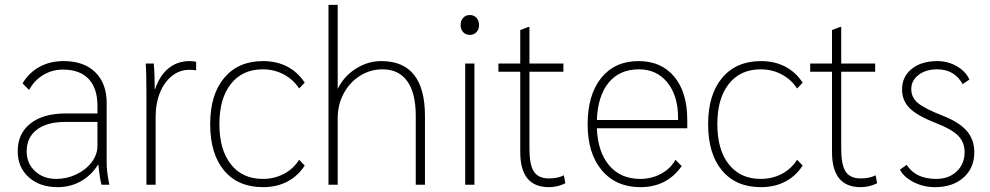

<svg xmlns="http://www.w3.org/2000/svg" viewBox="-20 -762 4083 792"><path d="M53 -138Q53 -211 105.5 -252.5Q158 -294 251 -294H382V-325Q382 -398 345.5 -436.5Q309 -475 239 -475Q195 -475 158 -452.5Q121 -430 100 -391L73 -418Q99 -462 142.5 -486Q186 -510 243 -510Q326 -510 373 -464Q420 -418 420 -337V-88Q420 -54 431 0H399Q392 -20 386 -82H384Q356 -38 313 -14Q270 10 218 10Q144 10 98.5 -31Q53 -72 53 -138ZM382 -160V-259H248Q174 -259 132 -227Q90 -195 90 -138Q90 -88 124.5 -56Q159 -24 212 -24Q256 -24 295.5 -43Q335 -62 358.5 -93.5Q382 -125 382 -160Z M584 -378Q584 -463 581 -500H614Q618 -464 618 -412V-395H620Q639 -451 675.5 -480.5Q712 -510 762 -510Q779 -510 789 -507V-472Q777 -474 761 -474Q721 -474 689.5 -449Q658 -424 640 -380Q622 -336 622 -281V0H584Z M847 -250Q847 -372 905 -441Q963 -510 1065 -510Q1121 -510 1164.5 -487.5Q1208 -465 1237 -421L1214 -397Q1190 -434 1150.5 -455Q1111 -476 1064 -476Q980 -476 932.5 -416Q885 -356 885 -250Q885 -144 932.5 -84Q980 -24 1064 -24Q1111 -24 1150.5 -44.5Q1190 -65 1214 -103L1237 -79Q1208 -35 1164.5 -12.5Q1121 10 1065 10Q962 10 904.5 -58.5Q847 -127 847 -250Z M1335 -742H1373V-395Q1398 -447 1447.5 -478.5Q1497 -510 1553 -510Q1733 -510 1733 -283V0H1695V-284Q1695 -378 1660 -427Q1625 -476 1558 -476Q1507 -476 1464.5 -449Q1422 -422 1397.5 -376Q1373 -330 1373 -274V0H1335Z M1880 -659Q1880 -677 1890.5 -688.5Q1901 -700 1918 -700Q1935 -700 1945.5 -688.5Q1956 -677 1956 -659Q1956 -641 1945.5 -629.5Q1935 -618 1918 -618Q1901 -618 1890.5 -629.5Q1880 -641 1880 -659ZM1899 -500H1937V0H1899Z M2126 -135V-466H2036V-500H2126V-638L2160 -651H2164V-500H2304V-466H2164V-147Q2164 -82 2182.5 -54Q2201 -26 2244 -26Q2282 -26 2306 -39L2312 -6Q2280 10 2244 10Q2126 10 2126 -135Z M2815 -233H2442Q2446 -135 2493 -79.5Q2540 -24 2621 -24Q2668 -24 2707.5 -45.5Q2747 -67 2766 -103L2792 -77Q2731 10 2622 10Q2521 10 2462.5 -59.5Q2404 -129 2404 -249Q2404 -371 2460 -440.5Q2516 -510 2614 -510Q2708 -510 2761.5 -445.5Q2815 -381 2815 -267ZM2777 -277Q2777 -367 2733 -421.5Q2689 -476 2616 -476Q2536 -476 2491 -421.5Q2446 -367 2442 -267H2777Z M2901 -250Q2901 -372 2959 -441Q3017 -510 3119 -510Q3175 -510 3218.5 -487.5Q3262 -465 3291 -421L3268 -397Q3244 -434 3204.5 -455Q3165 -476 3118 -476Q3034 -476 2986.5 -416Q2939 -356 2939 -250Q2939 -144 2986.5 -84Q3034 -24 3118 -24Q3165 -24 3204.5 -44.5Q3244 -65 3268 -103L3291 -79Q3262 -35 3218.5 -12.5Q3175 10 3119 10Q3016 10 2958.5 -58.5Q2901 -127 2901 -250Z M3412 -135V-466H3322V-500H3412V-638L3446 -651H3450V-500H3590V-466H3450V-147Q3450 -82 3468.5 -54Q3487 -26 3530 -26Q3568 -26 3592 -39L3598 -6Q3566 10 3530 10Q3412 10 3412 -135Z M3692 -62 3720 -82Q3757 -24 3842 -24Q3894 -24 3926.5 -55Q3959 -86 3959 -135Q3959 -175 3932.5 -202Q3906 -229 3844 -253Q3764 -284 3732.5 -315.5Q3701 -347 3701 -393Q3701 -446 3741 -478Q3781 -510 3847 -510Q3890 -510 3926.5 -489Q3963 -468 3979 -434L3951 -415Q3917 -476 3846 -476Q3799 -476 3769 -453Q3739 -430 3739 -394Q3739 -360 3766.5 -337Q3794 -314 3868 -285Q3937 -258 3968 -222Q3999 -186 3999 -134Q3999 -69 3954.5 -29.5Q3910 10 3837 10Q3790 10 3750 -10Q3710 -30 3692 -62Z"/></svg>

Font: Sarabun Thin
Style: Regular
Weight: 250
Designer: Suppakit Chalermlarp | Katatrad Co.,Ltd.
Foundry: Cadson Demak Co.,Ltd.
Version: Version 1.000; ttfautohint (v1.6)